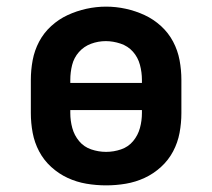

<svg xmlns="http://www.w3.org/2000/svg" viewBox="-20 -551 640 579"><path d="M300 8Q270 8 240.5 3Q211 -2 184 -14.5Q157 -27 134.5 -47.5Q112 -68 98 -94.5Q84 -121 78.5 -150.5Q73 -180 73 -210V-310Q73 -340 78.5 -369.5Q84 -399 98 -425.5Q112 -452 134.5 -472.5Q157 -493 184 -505.5Q211 -518 240.5 -524.5Q270 -531 300 -531Q330 -531 359.5 -524.5Q389 -518 416 -505.5Q443 -493 465.5 -472.5Q488 -452 502 -425.5Q516 -399 521.5 -369.5Q527 -340 527 -310V-210Q527 -180 521.5 -150.5Q516 -121 502 -94.5Q488 -68 465.5 -47.5Q443 -27 416 -14.5Q389 -2 359.5 3Q330 8 300 8ZM408 -301V-310Q408 -333 402 -355.5Q396 -378 381 -395Q366 -412 343.5 -419.5Q321 -427 299 -427Q276 -427 254.5 -419Q233 -411 218 -394Q203 -377 197.5 -355Q192 -333 192 -310V-301ZM300 -93Q323 -93 345 -100.5Q367 -108 381.5 -125.5Q396 -143 402 -165Q408 -187 408 -210V-219H192V-210Q192 -187 198 -165Q204 -143 218.5 -125.5Q233 -108 255 -100.5Q277 -93 300 -93Z"/></svg>

Font: Iosevka Custom Extended
Style: Bold
Weight: 700
Width: 7
Monospace: yes
Designer: Belleve Invis
Foundry: Belleve Invis
Version: Version 11.2.4; ttfautohint (v1.8.4)